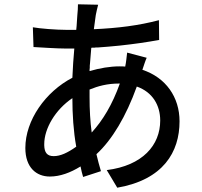

<svg xmlns="http://www.w3.org/2000/svg" viewBox="-20 -819 940 894"><path d="M816 -254C816 -367 752 -458 643 -494C649 -512 657 -537 663 -550L572 -574C570 -557 567 -527 563 -509C555 -510 546 -510 537 -510C492 -510 445 -502 397 -488C397 -493 397 -498 398 -503V-513L399 -523C401 -548 403 -573 405 -596C407 -597 408 -597 410 -597H420C422 -597 424 -598 426 -598H436C467 -600 499 -603 530 -606L540 -607C605 -614 667 -623 721 -633L720 -725C625 -700 529 -688 417 -683C420 -707 423 -730 426 -749C429 -764 433 -782 437 -797L343 -799C343 -785 342 -765 340 -747C338 -727 338 -705 335 -680H288C242 -680 165 -686 133 -692L136 -600C175 -598 243 -593 285 -593H326C322 -550 319 -503 317 -457C192 -392 98 -259 98 -130C98 -38 150 3 212 3C260 3 308 -15 355 -44C359 -26 362 -10 367 5L450 -22C442 -47 436 -73 429 -101C502 -168 567 -277 617 -416C691 -390 726 -328 726 -258C726 -143 644 -48 477 -27L526 55C740 18 816 -111 816 -254ZM397 -377V-402C436 -418 479 -430 534 -430H538C503 -332 459 -259 407 -202C400 -253 397 -308 397 -367ZM186 -142C186 -144 186 -146 186 -148C186 -220 237 -308 317 -362C317 -288 322 -207 335 -136C294 -107 261 -92 230 -92C199 -92 187 -109 186 -142Z"/></svg>

Font: Glow Sans SC Condensed Medium
Style: Regular
Weight: 600
Width: 3
Designer: Ryoko NISHIZUKA (kana, bopomofo & ideographs); Paul D. Hunt (Latin, Greek & Cyrillic); Sandoll Communications, Soo-young
Version: Version 0.93